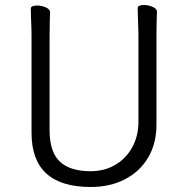

<svg xmlns="http://www.w3.org/2000/svg" viewBox="-20 -729 750 767"><path d="M531 -658 530 -697Q530 -703 537 -706Q544 -709 555 -709Q573 -709 590 -701.5Q607 -694 607 -682Q607 -666 606 -654L605 -594V-230Q605 -156 572 -100Q539 -44 479.5 -13Q420 18 342 18Q106 18 106 -198V-586Q106 -613 104 -655L103 -695Q103 -701 110 -704Q117 -707 128 -707Q146 -707 163 -699.5Q180 -692 180 -680Q180 -662 179 -649L178 -584V-210Q178 -122 219 -83.5Q260 -45 342 -45Q397 -45 440.5 -70.5Q484 -96 508.5 -141Q533 -186 533 -242V-595Z"/></svg>

Font: Iansui 0.93
Style: Regular
Weight: 400
Designer: But Ko / Fontworks Inc.
Foundry: zi-hi.com / Fontworks Inc.
Version: Version 0.931